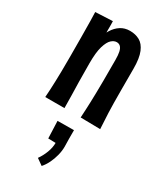

<svg xmlns="http://www.w3.org/2000/svg" viewBox="-209 -604 857 1005"><g transform="rotate(30 219.5 -101.0)"><path d="M389 1 270 -1Q271 -25 272.5 -47.5Q274 -70 274.5 -95Q275 -120 276 -152Q277 -184 277 -228Q277 -245 277 -263Q277 -281 277 -303.5Q277 -326 277 -353Q277 -382 273 -400.5Q269 -419 260 -428Q251 -437 237 -437Q221 -437 205.5 -423Q190 -409 179 -373Q168 -337 168 -270L127 -245Q127 -287 131.5 -327.5Q136 -368 145.5 -403.5Q155 -439 171.5 -465.5Q188 -492 212 -507.5Q236 -523 268 -523Q301 -523 326.5 -509Q352 -495 367 -459.5Q382 -424 382 -361Q382 -327 382 -305.5Q382 -284 382 -268.5Q382 -253 382 -233Q382 -187 382.5 -153.5Q383 -120 384 -95Q385 -70 386.5 -47Q388 -24 389 1ZM56 -1Q58 -26 59 -49.5Q60 -73 61 -99.5Q62 -126 62.5 -161.5Q63 -197 63 -247Q63 -316 62.5 -371Q62 -426 61.5 -464Q61 -502 60 -517L164 -522Q165 -506 164.5 -470Q164 -434 165 -382.5Q166 -331 168 -270Q168 -205 169 -158Q170 -111 171 -74Q172 -37 172 -1ZM220 321 182 294Q200 269 211.5 238.5Q223 208 223 180L178 179L174 75L273 74Q273 99 273 124Q273 149 274 174Q274 199 267 226.5Q260 254 248 278.5Q236 303 220 321Z"/></g></svg>

Font: Truculenta
Style: Bold
Weight: 700
Designer: Ivan Castro, Eva Sanz & Omnibus-Type Team
Foundry: Omnibus-Type
Version: Version 1.002